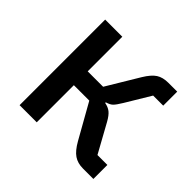

<svg xmlns="http://www.w3.org/2000/svg" viewBox="-133 -703 863 863"><g transform="rotate(45 298.0 -272.0)"><path d="M85 -544H194V-324H292L384 -477Q407 -515 429.5 -529.5Q452 -544 487 -544H543V-455H479L408 -337Q391 -309 381 -299Q371 -289 350 -283V-279Q372 -275 386.5 -263.5Q401 -252 416 -225L491 -89H554V0H488Q454 0 430.5 -16Q407 -32 385 -71L292 -236H194V0H85Z"/></g></svg>

Font: IBM Plex Sans JP Medm
Style: Regular
Weight: 500
Designer: Mike Abbink; Paul van der Laan; Pieter van Rosmalen; Wujin Sim; Yejin Wi; Jinhee Kim; Boomi Park; Yona Kim; Kichan Ma
Foundry: Sandoll Inc.
Version: Version 1.002